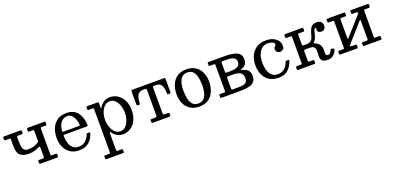

<svg xmlns="http://www.w3.org/2000/svg" viewBox="3 -1451 5366 2622"><g transform="rotate(-20 2686.0 -140.0)"><path d="M442.5 -439V-319C442.5 -305.7 440.7 -296.6 437 -291.8C433.3 -286.9 427.5 -282.3 419.5 -278C393.8 -263.7 370.3 -254.1 349 -249.2C327.7 -244.4 303.8 -242 277.5 -242C249.5 -242 229.6 -249.9 217.8 -265.8C205.9 -281.6 198.8 -303.1 196.2 -330.2C193.8 -357.4 192.5 -388 192.5 -422V-443.5C192.5 -452.5 193.7 -458.3 196 -461C198.3 -463.7 203.7 -465 212 -465H264C271.7 -465 276.7 -466.2 279 -468.5C281.3 -470.8 282.5 -476 282.5 -484V-504C282.5 -511.3 280.8 -515.8 277.5 -517.5C274.2 -519.2 269.2 -520 262.5 -520H32.5C25.2 -520 20 -518.8 17 -516.5C14 -514.2 12.5 -509 12.5 -501V-488C12.5 -479.3 13.3 -473.3 15 -470C16.7 -466.7 21.7 -465 30 -465H83C90.7 -465 95.8 -463.8 98.5 -461.2C101.2 -458.8 102.5 -453.5 102.5 -445.5V-347C102.5 -311 107.4 -280.8 117.2 -256.2C127.1 -231.8 144.3 -213.2 169 -200.8C193.7 -188.2 228.2 -182 272.5 -182C299.8 -182 325.9 -185.5 350.8 -192.5C375.6 -199.5 399 -208.7 421 -220C430 -224.7 435.8 -224.5 438.5 -219.5C441.2 -214.5 442.5 -207.5 442.5 -198.5V-80C442.5 -70.7 441.4 -64.2 439.2 -60.5C437.1 -56.8 431.2 -55 421.5 -55H367C360.3 -55 356.2 -53.8 354.8 -51.2C353.2 -48.8 352.5 -44 352.5 -37V-22C352.5 -12.7 353.6 -6.7 355.8 -4C357.9 -1.3 363.5 0 372.5 0H602.5C612.2 0 618.8 -1.1 622.2 -3.2C625.8 -5.4 627.5 -11.7 627.5 -22V-39C627.5 -46.3 625.9 -50.8 622.8 -52.5C619.6 -54.2 614.7 -55 608 -55H556C548.7 -55 543.8 -56.1 541.2 -58.2C538.8 -60.4 537.5 -65 537.5 -72V-442C537.5 -453 539.3 -459.6 543 -461.8C546.7 -463.9 554 -465 565 -465H608C615.7 -465 620.8 -466.1 623.5 -468.2C626.2 -470.4 627.5 -475 627.5 -482V-501C627.5 -509.7 626.2 -515 623.5 -517C620.8 -519 615.5 -520 607.5 -520H377.5C368.8 -520 363.3 -518.8 361 -516.2C358.7 -513.8 357.5 -508 357.5 -499V-484.5C357.5 -478.2 358.6 -473.3 360.8 -470C362.9 -466.7 367.5 -465 374.5 -465H421C431.7 -465 437.9 -463.3 439.8 -460C441.6 -456.7 442.5 -449.7 442.5 -439Z M695 -250C695 -203.3 703.9 -160.2 721.8 -120.8C739.6 -81.2 765.8 -49.6 800.5 -25.8C835.2 -1.9 877.7 10 928 10C991.3 10 1040.8 -6.1 1076.2 -38.2C1111.8 -70.4 1136.5 -111.8 1150.5 -162.5C1152.5 -169.5 1149.2 -173 1140.5 -173H1111.5C1106.5 -173 1103.3 -171.9 1102 -169.8C1100.7 -167.6 1099.3 -164.7 1098 -161C1084.7 -124.3 1064.9 -94.8 1038.8 -72.5C1012.6 -50.2 979.7 -39 940 -39C905.7 -39 877.9 -48.6 856.8 -67.8C835.6 -86.9 820.2 -112.3 810.5 -144C800.8 -175.7 796 -209.8 796 -246.5C796 -256.2 801.5 -261 812.5 -261H1134C1141 -261 1145.8 -261.8 1148.2 -263.2C1150.8 -264.8 1152 -268.8 1152 -275.5C1152 -305.2 1148.2 -335 1140.8 -365C1133.2 -395 1121.2 -422.4 1104.5 -447.2C1087.8 -472.1 1065.6 -492.1 1037.8 -507.2C1009.9 -522.4 975.7 -530 935 -530C881.3 -530 836.8 -517.8 801.2 -493.2C765.8 -468.8 739.2 -435.4 721.5 -393.2C703.8 -351.1 695 -303.3 695 -250ZM812 -304C806 -304 802.2 -304.8 800.5 -306.5C798.8 -308.2 798 -311.5 798 -316.5C798 -342.8 803 -369 813 -395C823 -421 838.2 -442.7 858.5 -460C878.8 -477.3 904.3 -486 935 -486C955.3 -486 972.8 -480.2 987.5 -468.5C1002.2 -456.8 1014.3 -441.9 1024 -423.8C1033.7 -405.6 1040.8 -386.6 1045.5 -366.8C1050.2 -346.9 1052.5 -328.7 1052.5 -312C1052.5 -308.7 1051.8 -306.5 1050.2 -305.5C1048.8 -304.5 1044.7 -304 1038 -304Z M1221.5 -485C1221.5 -477.7 1222.4 -472.5 1224.2 -469.5C1226.1 -466.5 1231 -465 1239 -465H1289C1297.3 -465 1303.2 -464 1306.5 -462C1309.8 -460 1311.5 -454.7 1311.5 -446V172C1311.5 181.3 1310.6 187.5 1308.8 190.5C1306.9 193.5 1301.3 195 1292 195H1235C1228.7 195 1224.8 196.2 1223.5 198.5C1222.2 200.8 1221.5 205.3 1221.5 212V232C1221.5 238.3 1222.4 242.9 1224.2 245.8C1226.1 248.6 1230.3 250 1237 250H1476C1483 250 1487.3 249.2 1489 247.8C1490.7 246.2 1491.5 241.8 1491.5 234.5V214C1491.5 206 1490.5 200.8 1488.5 198.5C1486.5 196.2 1481.7 195 1474 195H1425C1415 195 1408.6 193.8 1405.8 191.2C1402.9 188.8 1401.5 182.3 1401.5 172V-39C1401.5 -65.7 1403 -80.1 1406 -82.2C1409 -84.4 1414.2 -80 1421.5 -69C1438.2 -44.3 1458.9 -25.2 1483.8 -11.5C1508.6 2.2 1536.5 9 1567.5 9C1607.2 9 1643.8 -1.6 1677.5 -22.8C1711.2 -43.9 1738.2 -74.6 1758.8 -114.8C1779.2 -154.9 1789.5 -203.3 1789.5 -260C1789.5 -316.7 1779.2 -365.2 1758.8 -405.5C1738.2 -445.8 1711.2 -476.7 1677.5 -498C1643.8 -519.3 1607.2 -530 1567.5 -530C1533.8 -530 1503.3 -521.2 1476 -503.8C1448.7 -486.2 1426.8 -462.7 1410.5 -433C1407.5 -427.7 1405.2 -425.4 1403.8 -426.2C1402.2 -427.1 1401.5 -433.7 1401.5 -446V-503C1401.5 -510.7 1400.3 -515.4 1398 -517.2C1395.7 -519.1 1390.7 -520 1383 -520H1240C1233.7 -520 1229 -519.2 1226 -517.5C1223 -515.8 1221.5 -511.3 1221.5 -504ZM1401.5 -260C1401.5 -298 1407.5 -333.6 1419.5 -366.8C1431.5 -399.9 1448.6 -426.8 1470.8 -447.2C1492.9 -467.8 1519.2 -478 1549.5 -478C1577.5 -478 1602 -467.8 1623 -447.2C1644 -426.8 1660.3 -399.9 1672 -366.8C1683.7 -333.6 1689.5 -298 1689.5 -260C1689.5 -222 1683.7 -186.4 1672 -153.2C1660.3 -120.1 1644 -93.2 1623 -72.8C1602 -52.2 1577.5 -42 1549.5 -42C1519.2 -42 1492.9 -52.2 1470.8 -72.8C1448.6 -93.2 1431.5 -120.1 1419.5 -153.2C1407.5 -186.4 1401.5 -222 1401.5 -260Z M1984.5 -20.5C1984.5 -11.2 1985.9 -5.4 1988.8 -3.2C1991.6 -1.1 1997.8 0 2007.5 0H2230.5C2239.5 0 2246.6 -1 2251.8 -3C2256.9 -5 2259.5 -11 2259.5 -21V-30.5C2259.5 -40.8 2258.5 -47.5 2256.5 -50.5C2254.5 -53.5 2248.5 -55 2238.5 -55H2196.5C2184.2 -55 2176.6 -56.6 2173.8 -59.8C2170.9 -62.9 2169.5 -70.8 2169.5 -83.5V-448.5C2169.5 -457.5 2170.5 -463.3 2172.5 -466C2174.5 -468.7 2179.8 -470 2188.5 -470H2209.5C2249.5 -470 2277.3 -458.3 2293 -435C2308.7 -411.7 2317.3 -372.8 2319 -318.5C2319.3 -310.5 2320.3 -304.6 2322 -300.8C2323.7 -296.9 2329.2 -295 2338.5 -295H2350.5C2358.2 -295 2363.2 -295.8 2365.8 -297.2C2368.2 -298.8 2369.5 -303.2 2369.5 -310.5V-496.5C2369.5 -506.5 2368.4 -512.9 2366.2 -515.8C2364.1 -518.6 2358.2 -520 2348.5 -520H1898.5C1887.2 -520 1880.3 -518.5 1878 -515.5C1875.7 -512.5 1874.5 -505.2 1874.5 -493.5V-320.5C1874.5 -313.2 1875.2 -307.1 1876.8 -302.2C1878.2 -297.4 1883.2 -295 1891.5 -295H1905.5C1914.2 -295 1919.4 -296.5 1921.2 -299.5C1923.1 -302.5 1924.2 -307.8 1924.5 -315.5C1926.2 -370.8 1935.7 -410.4 1953 -434.2C1970.3 -458.1 1999.2 -470 2039.5 -470H2057.5C2066.8 -470 2072.8 -468.7 2075.5 -466C2078.2 -463.3 2079.5 -457.2 2079.5 -447.5V-82.5C2079.5 -70.2 2078 -62.5 2075 -59.5C2072 -56.5 2064.5 -55 2052.5 -55H2005.5C1998.2 -55 1992.8 -54.1 1989.5 -52.2C1986.2 -50.4 1984.5 -45.5 1984.5 -37.5Z M2438 -250C2438 -203.3 2446.8 -160.2 2464.2 -120.8C2481.8 -81.2 2508.2 -49.6 2543.5 -25.8C2578.8 -1.9 2623.3 10 2677 10C2730.7 10 2775.2 -2.2 2810.5 -26.8C2845.8 -51.2 2872.2 -84.6 2889.8 -126.8C2907.2 -168.9 2916 -216.7 2916 -270C2916 -316.7 2907.2 -359.8 2889.8 -399.2C2872.2 -438.8 2845.8 -470.4 2810.5 -494.2C2775.2 -518.1 2730.7 -530 2677 -530C2623.3 -530 2578.8 -517.8 2543.5 -493.2C2508.2 -468.8 2481.8 -435.4 2464.2 -393.2C2446.8 -351.1 2438 -303.3 2438 -250ZM2543 -270C2543 -296 2544.9 -321.8 2548.8 -347.2C2552.6 -372.8 2559.3 -395.8 2569 -416.5C2578.7 -437.2 2592.2 -453.8 2609.8 -466.2C2627.2 -478.8 2649.7 -485 2677 -485C2713.3 -485 2741.2 -474 2760.5 -452C2779.8 -430 2793.1 -401.2 2800.2 -365.5C2807.4 -329.8 2811 -291.3 2811 -250C2811 -224 2809.1 -198.2 2805.2 -172.8C2801.4 -147.2 2794.7 -124.2 2785 -103.5C2775.3 -82.8 2761.8 -66.2 2744.2 -53.8C2726.8 -41.2 2704.3 -35 2677 -35C2640.7 -35 2612.8 -46 2593.5 -68C2574.2 -90 2560.9 -118.8 2553.8 -154.5C2546.6 -190.2 2543 -228.7 2543 -270Z M3062.5 -465C3070.5 -465 3074.5 -461 3074.5 -453V-69C3074.5 -63.7 3074 -60 3073 -58C3072 -56 3068.7 -55 3063 -55H3001C2995 -55 2990.8 -54.2 2988.2 -52.5C2985.8 -50.8 2984.5 -46.7 2984.5 -40V-12C2984.5 -6.7 2985.7 -3.3 2988 -2C2990.3 -0.7 2994.3 0 3000 0H3257C3289.7 0 3320.8 -1.3 3350.2 -4C3379.8 -6.7 3405.9 -12.4 3428.8 -21.2C3451.6 -30.1 3469.5 -44 3482.5 -63C3495.5 -82 3502 -107.7 3502 -140C3502 -175 3491.8 -201.9 3471.5 -220.8C3451.2 -239.6 3423.2 -253.7 3387.5 -263C3381.5 -264.7 3378.3 -266.9 3378 -269.8C3377.7 -272.6 3381.2 -274.8 3388.5 -276.5C3413.2 -282.2 3433.2 -294.2 3448.8 -312.5C3464.2 -330.8 3472 -356.7 3472 -390C3472 -440 3451.8 -474.2 3411.2 -492.5C3370.8 -510.8 3312.7 -520 3237 -520H2996.5C2988.5 -520 2984.5 -515.7 2984.5 -507V-477C2984.5 -472 2985 -468.8 2986 -467.2C2987 -465.8 2990 -465 2995 -465ZM3164.5 -449C3164.5 -455.3 3165.3 -459.6 3167 -461.8C3168.7 -463.9 3172.5 -465 3178.5 -465H3237C3262.3 -465 3285.6 -463.2 3306.8 -459.5C3327.9 -455.8 3344.9 -448.2 3357.8 -436.8C3370.6 -425.2 3377 -408 3377 -385C3377 -362 3370.6 -344.4 3357.8 -332.2C3344.9 -320.1 3327.9 -311.7 3306.8 -307C3285.6 -302.3 3262.3 -300 3237 -300H3183.5C3174.8 -300 3169.5 -301.4 3167.5 -304.2C3165.5 -307.1 3164.5 -313 3164.5 -322ZM3164.5 -224C3164.5 -234 3165.2 -240 3166.5 -242C3167.8 -244 3173.5 -245 3183.5 -245H3247C3275.7 -245 3301.3 -242.5 3324 -237.5C3346.7 -232.5 3364.5 -222.8 3377.5 -208.5C3390.5 -194.2 3397 -173 3397 -145C3397 -115.3 3390.5 -94.2 3377.5 -81.8C3364.5 -69.2 3346.7 -61.7 3324 -59C3301.3 -56.3 3275.7 -55 3247 -55H3187.5C3177.2 -55 3170.8 -56.3 3168.2 -59C3165.8 -61.7 3164.5 -67.8 3164.5 -77.5Z M3584.5 -260C3584.5 -210 3593.2 -164.6 3610.8 -123.8C3628.2 -82.9 3655.2 -50.4 3691.5 -26.2C3727.8 -2.1 3774.5 10 3831.5 10C3890.2 10 3936.4 -6.2 3970.2 -38.8C4004.1 -71.2 4029 -113 4045 -164C4046.3 -167.7 4046.4 -170.1 4045.2 -171.2C4044.1 -172.4 4040.8 -173 4035.5 -173H4004.5C3999.8 -173 3996.7 -172.2 3995 -170.8C3993.3 -169.2 3991.8 -166.8 3990.5 -163.5C3977.5 -126.2 3958 -96.1 3932 -73.2C3906 -50.4 3873.2 -39 3833.5 -39C3797.2 -39 3768.2 -49.5 3746.5 -70.5C3724.8 -91.5 3709.2 -118.8 3699.8 -152.5C3690.2 -186.2 3685.5 -222 3685.5 -260C3685.5 -298 3691.1 -334 3702.2 -368C3713.4 -402 3730.7 -429.7 3754 -451C3777.3 -472.3 3807.2 -483 3843.5 -483C3870.5 -483 3893.4 -478.8 3912.2 -470.2C3931.1 -461.8 3940.5 -450.7 3940.5 -437C3940.5 -429.3 3937.8 -423 3932.5 -418C3927.2 -413 3921.8 -407.2 3916.5 -400.8C3911.2 -394.2 3908.5 -385 3908.5 -373C3908.5 -354.7 3914.7 -340.4 3927 -330.2C3939.3 -320.1 3952.2 -315 3965.5 -315C3980.2 -315 3994.5 -320 4008.5 -330C4022.5 -340 4029.5 -357 4029.5 -381C4029.5 -408.3 4021.7 -433.2 4006 -455.8C3990.3 -478.2 3967.8 -496.2 3938.5 -509.8C3909.2 -523.2 3874.2 -530 3833.5 -530C3779.8 -530 3734.5 -517.9 3697.5 -493.8C3660.5 -469.6 3632.4 -437.1 3613.2 -396.2C3594.1 -355.4 3584.5 -310 3584.5 -260Z M4676 -95C4677.3 -99.3 4676.8 -102.3 4674.5 -104C4672.2 -105.7 4668.5 -107.3 4663.5 -109L4638.5 -117C4633.5 -118.7 4630.1 -118.2 4628.2 -115.8C4626.4 -113.2 4624.7 -110 4623 -106C4615.7 -88.7 4607.8 -75.4 4599.5 -66.2C4591.2 -57.1 4581.2 -52.5 4569.5 -52.5C4555.5 -52.5 4546.2 -56.1 4541.5 -63.2C4536.8 -70.4 4534.6 -80 4534.8 -92C4534.9 -104 4535.3 -117.4 4536 -132.2C4536.7 -147.1 4535.2 -162.3 4531.8 -178C4528.2 -193.7 4520.4 -208.8 4508.2 -223.5C4496.1 -238.2 4477.3 -251 4452 -262C4443.7 -265.7 4438.6 -268.8 4436.8 -271.5C4434.9 -274.2 4437.7 -278.3 4445 -284C4457 -293.7 4466.9 -307.2 4474.8 -324.5C4482.6 -341.8 4488.5 -360.7 4492.5 -381C4499.2 -414 4506.4 -435.3 4514.2 -445C4522.1 -454.7 4527.7 -459.5 4531 -459.5C4536.3 -459.5 4539 -456.3 4539 -450C4539 -445 4538.4 -442 4537.2 -441C4536.1 -440 4535.5 -435.7 4535.5 -428C4535.5 -414 4540.8 -402.9 4551.5 -394.8C4562.2 -386.6 4576.2 -382.5 4593.5 -382.5C4613.5 -382.5 4628.8 -389.4 4639.2 -403.2C4649.8 -417.1 4655 -432.2 4655 -448.5C4655 -467.2 4648.4 -484.6 4635.2 -500.8C4622.1 -516.9 4600.2 -525 4569.5 -525C4532.2 -525 4504.9 -513.8 4487.8 -491.2C4470.6 -468.8 4455.5 -432 4442.5 -381C4438.8 -365.7 4433.5 -351.1 4426.5 -337.2C4419.5 -323.4 4409.5 -312.1 4396.5 -303.2C4383.5 -294.4 4365.8 -290 4343.5 -290H4302C4291.3 -290 4284.8 -291.4 4282.2 -294.2C4279.8 -297.1 4278.5 -303.7 4278.5 -314V-441.5C4278.5 -453.2 4279.5 -460 4281.5 -462C4283.5 -464 4290.3 -465 4302 -465H4352.5C4358.8 -465 4363.9 -466.3 4367.8 -469C4371.6 -471.7 4373.5 -477.3 4373.5 -486V-503C4373.5 -510.7 4372.4 -515.4 4370.2 -517.2C4368.1 -519.1 4363.2 -520 4355.5 -520H4112.5C4106.2 -520 4102.2 -518.8 4100.8 -516.5C4099.2 -514.2 4098.5 -509.7 4098.5 -503V-487.5C4098.5 -478.5 4099.3 -472.5 4101 -469.5C4102.7 -466.5 4107.8 -465 4116.5 -465H4169C4179.7 -465 4185.6 -463.7 4186.8 -461C4187.9 -458.3 4188.5 -451.7 4188.5 -441V-76.5C4188.5 -66.5 4187.9 -60.4 4186.8 -58.2C4185.6 -56.1 4179.8 -55 4169.5 -55H4116.5C4109.5 -55 4104.8 -54 4102.2 -52C4099.8 -50 4098.5 -45.2 4098.5 -37.5V-16C4098.5 -9.7 4099.5 -5.4 4101.5 -3.2C4103.5 -1.1 4107.7 0 4114 0H4347C4353.7 0 4358.1 -0.8 4360.2 -2.5C4362.4 -4.2 4363.5 -8.2 4363.5 -14.5V-37C4363.5 -44.3 4362.7 -49.2 4361 -51.5C4359.3 -53.8 4355 -55 4348 -55H4298.5C4290.5 -55 4285.2 -55.9 4282.5 -57.8C4279.8 -59.6 4278.5 -64.3 4278.5 -72V-204C4278.5 -215 4279.6 -222.1 4281.8 -225.2C4283.9 -228.4 4290.5 -230 4301.5 -230H4363.5C4388.8 -230 4407.2 -225.7 4418.8 -217C4430.2 -208.3 4437.4 -196.8 4440.2 -182.5C4443.1 -168.2 4444 -152.5 4443 -135.5C4442 -118.5 4441.2 -101.5 4440.8 -84.5C4440.2 -67.5 4442.4 -51.8 4447.2 -37.5C4452.1 -23.2 4461.9 -11.7 4476.8 -3C4491.6 5.7 4513.8 10 4543.5 10C4577.2 10 4605.4 0.1 4628.2 -19.8C4651.1 -39.6 4667 -64.7 4676 -95Z M5237 -77.5V-452C5237 -458.3 5238.2 -462.2 5240.8 -463.8C5243.2 -465.2 5247.7 -466 5254 -466H5309C5315.7 -466 5320.3 -466.9 5323 -468.8C5325.7 -470.6 5327 -475 5327 -482V-505C5327 -511.3 5326.2 -515.6 5324.5 -517.8C5322.8 -519.9 5319 -521 5313 -521H5071C5065.3 -521 5061.6 -520 5059.8 -518C5057.9 -516 5057 -512 5057 -506V-483C5057 -475.7 5058.2 -471 5060.8 -469C5063.2 -467 5067.8 -466 5074.5 -466H5126C5133.7 -466 5139.1 -465.3 5142.2 -464C5145.4 -462.7 5147 -458.2 5147 -450.5C5147 -445.8 5145.5 -441.8 5142.5 -438.5L4904.5 -171.5C4898.5 -164.8 4894.9 -164 4893.8 -169C4892.6 -174 4892 -183 4892 -196V-446.5C4892 -455.2 4893.3 -460.6 4896 -462.8C4898.7 -464.9 4904 -466 4912 -466H4969.5C4974.8 -466 4978.2 -467.1 4979.8 -469.2C4981.2 -471.4 4982 -475.2 4982 -480.5V-505.5C4982 -511.2 4981.5 -515.2 4980.5 -517.5C4979.5 -519.8 4976.3 -521 4971 -521H4727.5C4722.2 -521 4718.2 -520.6 4715.8 -519.8C4713.2 -518.9 4712 -515.7 4712 -510V-481C4712 -475.3 4712.8 -471.4 4714.5 -469.2C4716.2 -467.1 4719.7 -466 4725 -466H4784C4792.7 -466 4797.8 -464.4 4799.5 -461.2C4801.2 -458.1 4802 -452.2 4802 -443.5V-69C4802 -62.7 4800.8 -58.8 4798.5 -57.2C4796.2 -55.8 4791.7 -55 4785 -55H4730C4723.7 -55 4719.1 -54.1 4716.2 -52.2C4713.4 -50.4 4712 -46 4712 -39V-16C4712 -9.7 4712.8 -5.4 4714.5 -3.2C4716.2 -1.1 4720 0 4726 0H4968C4973.7 0 4977.4 -1 4979.2 -3C4981.1 -5 4982 -9 4982 -15V-38C4982 -45.3 4980.8 -50 4978.2 -52C4975.8 -54 4971.2 -55 4964.5 -55H4913C4899.3 -55 4892.5 -59.5 4892.5 -68.5C4892.5 -72.8 4893.3 -75.9 4895 -77.8C4896.7 -79.6 4898.5 -81.7 4900.5 -84L5137 -350C5141.3 -354.7 5144.1 -354.9 5145.2 -350.8C5146.4 -346.6 5147 -339.5 5147 -329.5V-74.5C5147 -65.8 5145.7 -60.4 5143 -58.2C5140.3 -56.1 5135 -55 5127 -55H5069.5C5064.2 -55 5060.8 -54 5059.2 -52C5057.8 -50 5057 -46.2 5057 -40.5V-15.5C5057 -10.2 5057.5 -6.2 5058.5 -3.8C5059.5 -1.2 5062.7 0 5068 0H5311.5C5317.2 0 5321.2 -0.5 5323.5 -1.5C5325.8 -2.5 5327 -5.7 5327 -11V-40C5327 -45.7 5326.2 -49.6 5324.8 -51.8C5323.2 -53.9 5319.7 -55 5314 -55H5255C5246.3 -55 5241.2 -56.6 5239.5 -59.8C5237.8 -62.9 5237 -68.8 5237 -77.5Z"/></g></svg>

Font: Besley*
Style: Regular
Weight: 400
Designer: Owen Earl
Foundry: indestructible type*
Version: Version 3.000; ttfautohint (v1.8.3)